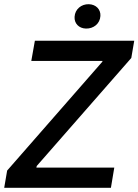

<svg xmlns="http://www.w3.org/2000/svg" viewBox="-26 -894 659 914"><path d="M-6 0H502L518 -96H147L149 -104L599 -618L613 -700H140L123 -604H462L461 -600L8 -82ZM383 -758C419 -757 450 -781 452 -818C454 -849 431 -873 397 -874C361 -875 331 -850 329 -814C327 -783 349 -759 383 -758Z"/></svg>

Font: Fixel Display 20240404 Medium
Style: Italic
Weight: 500
Italic angle: -10°
Designer: AlfaBravo + MacPaw
Foundry: Kyrylo Tkachov, Marchela Mozhyna, Serhii Makarenko, Maria Weinstein, Zakhar Kryvoshyya
Version: Version 1.211;Glyphs 3.2 (3225)